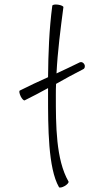

<svg xmlns="http://www.w3.org/2000/svg" viewBox="-20 -829 441 863"><path d="M91 -378C126 -395 161 -414 196 -433C196 -422 196 -411 196 -400C196 -259 196 -73 245 12C247 16 259 14 271 7C283 0 290 -9 288 -13C231 -112 231 -267 231 -400C231 -418 231 -435 232 -452C272 -475 313 -497 354 -518C361 -521 364 -531 359 -540C355 -548 346 -552 339 -549C304 -532 269 -515 234 -499C239 -599 252 -698 265 -797C265 -801 255 -806 241 -808C227 -810 216 -808 215 -803C201 -697 197 -590 196 -482C153 -463 111 -443 69 -422C65 -420 67 -409 73 -396C79 -384 87 -376 91 -378Z"/></svg>

Font: Nupuram Thin
Style: Regular
Weight: 100
Designer: Santhosh Thottingal (santhosh.thottingal@gmail.com)
Foundry: SMC
Version: Version 1.000